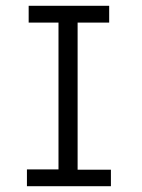

<svg xmlns="http://www.w3.org/2000/svg" viewBox="-20 -643 490 663"><path d="M73 0V-58H182V-565H79V-623H357V-565H248V-57H363V0Z"/></svg>

Font: Inconsolata SemiCondensed
Style: Regular
Weight: 400
Width: 4
Monospace: yes
Designer: Raph Levien, Cyreal, Brenton Simpson
Foundry: Raph Levien, Cyreal, Google
Version: Version 3.001; ttfautohint (v1.8.2.53-6de2)